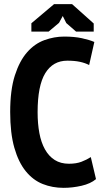

<svg xmlns="http://www.w3.org/2000/svg" viewBox="-20 -890 497 924"><path d="M442 -28Q416 -6 372.5 4Q329 14 286 14Q232 14 185.5 -4.5Q139 -23 104 -66Q69 -109 49 -179Q29 -249 29 -351Q29 -457 51.5 -527Q74 -597 110.5 -638.5Q147 -680 194 -697Q241 -714 289 -714Q338 -714 374.5 -706Q411 -698 434 -688L409 -577Q390 -587 364.5 -592.5Q339 -598 304 -598Q235 -598 198 -538Q161 -478 161 -350Q161 -295 169.5 -249.5Q178 -204 196.5 -171Q215 -138 243.5 -120Q272 -102 312 -102Q347 -102 372 -111.5Q397 -121 417 -134ZM240 -870H327L431 -777V-738H346L299 -779L282 -813L264 -780L214 -738H131V-778Z"/></svg>

Font: PT Sans Narrow
Style: Bold
Weight: 700
Width: 3
Designer: A.Korolkova, O.Umpeleva, V.Yefimov
Foundry: ParaType Ltd
Version: Version 2.003W OFL